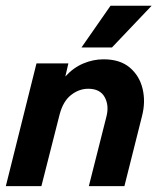

<svg xmlns="http://www.w3.org/2000/svg" viewBox="-26 -632 535 652"><path d="M-6.2 0 97.9 -416.7H206.2L195.8 -372.2Q222.9 -402.1 256.6 -416.3Q290.3 -430.6 325.7 -430.6Q381.9 -430.6 414.9 -402.4Q447.9 -374.3 458.3 -330.2Q468.8 -286.1 456.2 -237.5L396.5 0H275.7L335.4 -236.1Q345.1 -273.6 329.5 -302.1Q313.9 -330.6 273.6 -330.6Q242.4 -330.6 215.3 -309.4Q188.2 -288.2 176.4 -243.1L114.6 0ZM250.7 -470.8 349.3 -612.5H488.9L354.2 -470.8Z"/></svg>

Font: Afacad
Style: Italic
Weight: 400
Italic angle: -14°
Designer: Kristian Moeller
Foundry: Dicotype
Version: Version 1.000